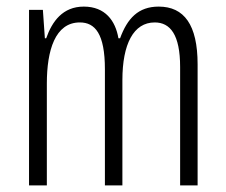

<svg xmlns="http://www.w3.org/2000/svg" viewBox="-20 -613 685 582"><path d="M461 -593C399 -593 366 -557 344 -497H339C330 -550 299 -593 234 -593C170 -593 138 -548 120 -497H116L110 -583H68V-51H122V-360C122 -460 147 -545 222 -545C268 -545 298 -511 298 -403V-51H351V-370C351 -480 385 -545 449 -545C496 -545 526 -508 526 -410V-51H579V-418C579 -538 538 -593 461 -593Z"/></svg>

Font: Noto Sans Tamil UI ExtraCondensed Light
Style: Regular
Weight: 300
Width: 2
Designer: Jelle Bosma - Monotype Design Team
Foundry: Monotype Imaging Inc.
Version: Version 2.004